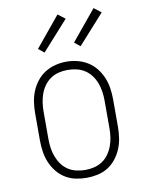

<svg xmlns="http://www.w3.org/2000/svg" viewBox="-86 -824 673 892"><g transform="rotate(-10 250.0 -377.5)"><path d="M250 8Q224 8 198 2.5Q172 -3 149.5 -17Q127 -31 110.5 -52Q94 -73 84 -97Q74 -121 70 -147.5Q66 -174 66 -200V-330Q66 -356 70 -382.5Q74 -409 84 -433Q94 -457 110.5 -478Q127 -499 149.5 -513Q172 -527 198 -533.5Q224 -540 250 -540Q276 -540 302 -533.5Q328 -527 350.5 -513Q373 -499 389.5 -478Q406 -457 416 -433Q426 -409 430 -382.5Q434 -356 434 -330V-200Q434 -174 430 -147.5Q426 -121 416 -97Q406 -73 389.5 -52Q373 -31 350.5 -17Q328 -3 302 2.5Q276 8 250 8ZM250 -29Q271 -29 292 -34Q313 -39 330.5 -50.5Q348 -62 360.5 -79.5Q373 -97 380.5 -117Q388 -137 391 -158Q394 -179 394 -200V-330Q394 -351 391 -372.5Q388 -394 380.5 -414Q373 -434 360 -451.5Q347 -469 329 -480.5Q311 -492 290 -496.5Q269 -501 248 -501Q227 -501 206.5 -496Q186 -491 168.5 -479Q151 -467 138.5 -449.5Q126 -432 119 -412.5Q112 -393 109 -372Q106 -351 106 -330V-200Q106 -179 109 -158Q112 -137 119.5 -117Q127 -97 139.5 -79.5Q152 -62 169.5 -50.5Q187 -39 208 -34Q229 -29 250 -29ZM328 -599 301 -621 418 -763 452 -737ZM158 -599 131 -621 248 -763 282 -737Z"/></g></svg>

Font: Iosevka Slab Extralight
Style: Regular
Weight: 200
Monospace: yes
Designer: Belleve Invis
Foundry: Belleve Invis
Version: Version 11.1.1; ttfautohint (v1.8.3)